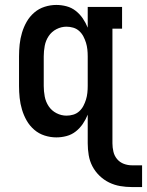

<svg xmlns="http://www.w3.org/2000/svg" viewBox="-20 -548 595 777"><path d="M514 209Q490 209 466.5 205Q443 201 421.5 190.5Q400 180 382.5 163Q365 146 354 125Q343 104 339 80Q335 56 335 32V-84Q327 -64 315 -46.5Q303 -29 286.5 -16Q270 -3 249.5 2.5Q229 8 208 8Q184 8 160.5 0.5Q137 -7 118.5 -23Q100 -39 88 -60Q76 -81 69 -104.5Q62 -128 59.5 -152Q57 -176 57 -200V-320Q57 -344 59.5 -368Q62 -392 69 -415.5Q76 -439 88 -460Q100 -481 118.5 -497Q137 -513 160.5 -520.5Q184 -528 208 -528Q229 -528 249.5 -522.5Q270 -517 286.5 -504Q303 -491 315 -473.5Q327 -456 335 -436V-520H474V-432H435V32Q435 49 439 66Q443 83 454 96Q465 109 481 115Q497 121 514 121H555V209ZM249 -80Q263 -80 276.5 -84Q290 -88 300.5 -97.5Q311 -107 317.5 -119.5Q324 -132 328 -145Q332 -158 333.5 -172Q335 -186 335 -200V-320Q335 -334 333.5 -348Q332 -362 328 -375Q324 -388 317.5 -400.5Q311 -413 300.5 -422.5Q290 -432 276.5 -436Q263 -440 249 -440Q228 -440 208.5 -430Q189 -420 177 -402Q165 -384 161 -362.5Q157 -341 157 -320V-200Q157 -179 161 -157.5Q165 -136 177 -118Q189 -100 208.5 -90Q228 -80 249 -80Z"/></svg>

Font: Iosevka Curly Slab Semibold
Style: Regular
Weight: 600
Monospace: yes
Designer: Belleve Invis
Foundry: Belleve Invis
Version: Version 22.1.2; ttfautohint (v1.8.4)